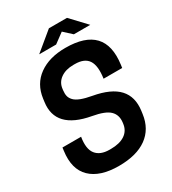

<svg xmlns="http://www.w3.org/2000/svg" viewBox="-226 -1068 1074 1199"><g transform="rotate(-30 310.5 -468.5)"><path d="M310.1 -839.8H188L321.8 -950.2H452.1L556.2 -839.8H438L380.9 -892.1ZM280.8 -340.8Q42.5 -383.8 67.9 -565.9L70.8 -587.9Q84 -686.5 158.2 -739.7Q232.4 -793 349.1 -793Q632.8 -793 597.2 -528.8L594.2 -506.8H460Q472.7 -594.2 446 -635Q419.4 -675.8 350.1 -675.8H339.8Q283.7 -675.8 247.3 -649.9Q210.9 -624 206.1 -579.1L205.1 -570.8Q202.1 -546.4 206.3 -529.1Q210.4 -511.7 225.3 -496.1Q240.2 -480.5 270 -469Q299.8 -457.5 346.2 -449.2Q469.7 -427.2 523.2 -369.1Q576.7 -311 564 -215.8L561 -193.8Q547.4 -93.3 473.4 -40Q399.4 13.2 272 13.2Q136.2 13.2 69.6 -51.5Q2.9 -116.2 20 -241.2L22.9 -263.2H157.2Q143.6 -181.2 174.1 -142.6Q204.6 -104 271 -104H280.8Q344.2 -104 382.1 -129.4Q419.9 -154.8 425.8 -203.1L426.8 -210.9Q433.1 -262.2 401.1 -293.7Q369.1 -325.2 280.8 -340.8Z"/></g></svg>

Font: Cooper Hewitt
Style: Semibold Italic
Weight: 710
Designer: Village Type and Design LLC
Foundry: Cooper Hewitt Smithsonian Design Museum
Version: 1.000